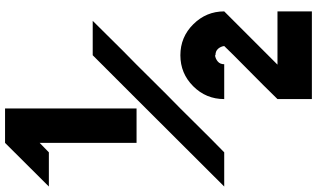

<svg xmlns="http://www.w3.org/2000/svg" viewBox="-270 -614 1207 730"><g transform="rotate(-90 333.0 -249.5)"><path d="M654.2 333.3H320.8V202.5Q345 177.5 372.9 149.6Q400.8 121.7 434.6 88.3Q468.3 55 487.5 35.8L522.5 0Q520.8 -13.3 512.1 -23.3Q503.3 -33.3 487.5 -33.3V-35Q474.2 -33.3 463.8 -24.6Q453.3 -15.8 453.3 0H320.8Q320.8 -69.2 369.6 -117.9Q418.3 -166.7 487.5 -166.7Q556.7 -166.7 605.4 -117.5Q654.2 -68.3 654.2 0L451.7 202.5H654.2ZM285 -166.7Q265.8 -147.5 232.5 -113.8Q199.2 -80 171.2 -52.1Q143.3 -24.2 118.3 0H-11.7Q155 -167.5 320.8 -333.3L487.5 -500H618.3Q599.2 -480.8 565.8 -447.1Q532.5 -413.3 504.6 -385.4Q476.7 -357.5 451.7 -333.3Q432.5 -314.2 399.2 -280.4Q365.8 -246.7 337.9 -218.8Q310 -190.8 285 -166.7ZM285 -833.3V-333.3H154.2V-701.7L118.3 -666.7H-11.7L154.2 -833.3Z"/></g></svg>

Font: 0xA000-Squareish
Style: Squareish-Bold
Weight: 700
Version: Version 0.1